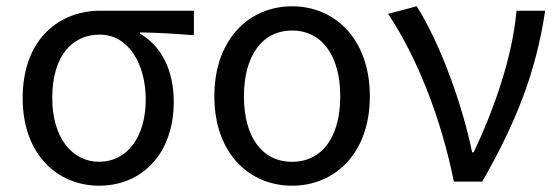

<svg xmlns="http://www.w3.org/2000/svg" viewBox="-20 -577 1774 610"><path d="M295 13C428 13 532 -85 532 -254C532 -356 491 -432 425 -470V-474C485 -473 535 -470 596 -465V-543H299C171 -543 52 -456 52 -265C52 -86 163 13 295 13ZM295 -63C209 -63 146 -140 146 -265C146 -402 211 -467 297 -467C390 -467 443 -371 443 -261C443 -139 382 -63 295 -63Z M908 13C1044 13 1155 -90 1155 -271C1155 -453 1044 -557 908 -557C772 -557 661 -453 661 -271C661 -90 772 13 908 13ZM908 -63C811 -63 755 -144 755 -271C755 -397 811 -480 908 -480C1005 -480 1061 -397 1061 -271C1061 -144 1005 -63 908 -63Z M1422 0H1512C1622 -191 1684 -354 1712 -543H1621C1608 -396 1551 -233 1485 -93H1480C1450 -241 1379 -439 1304 -557L1213 -533C1306 -394 1382 -199 1422 0Z"/></svg>

Font: Noto Sans Mono CJK HK
Style: Regular
Weight: 400
Designer: Ryoko NISHIZUKA 西塚涼子 (kana, bopomofo & ideographs); Paul D. Hunt (Latin, Greek & Cyrillic); Sandoll Communications 산돌커뮤니
Foundry: Adobe
Version: Version 2.004;hotconv 1.0.118;makeotfexe 2.5.65603